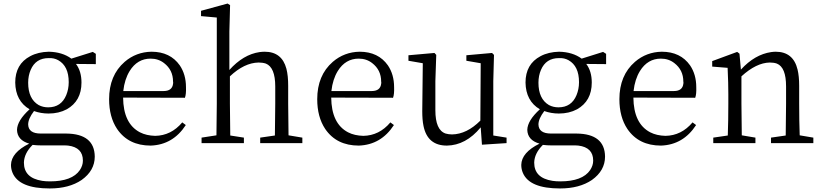

<svg xmlns="http://www.w3.org/2000/svg" viewBox="-20 -808 4645 1084"><path d="M521 -446V-504L504 -515L383 -477C349 -502 306 -515 255 -516C216 -515 181 -507 151 -491C94 -461 66 -411 66 -342C67 -273 94 -222 147 -191C100 -148 77 -110 76 -75C77 -36 100 -10 145 3C78 36 43 76 42 123C42 139 45 154 51 168C76 227 146 256 261 256C334 256 394 240 441 208C490 173 515 129 515 76C514 -9 461 -53 354 -54H210C164 -54 140 -71 139 -105C139 -127 150 -152 172 -181C197 -172 225 -167 254 -167C293 -167 327 -175 357 -191C412 -222 440 -272 440 -342C440 -384 430 -419 409 -447ZM252 -202C233 -202 215 -206 198 -215C159 -238 139 -280 139 -341C139 -368 144 -392 153 -413C172 -458 206 -480 255 -480C275 -481 293 -477 309 -468C348 -446 368 -405 368 -344C368 -317 363 -293 354 -271C335 -225 301 -202 252 -202ZM216 13H341C349 13 357 13 365 14C420 21 448 49 448 99C448 118 442 135 431 152C402 195 345 216 262 216C246 216 231 215 218 213C149 202 115 168 115 110C116 75 132 42 164 10C179 12 197 13 216 13Z M675 -257 1024 -256C1029 -269 1031 -289 1030 -316C1030 -364 1018 -405 995 -439C959 -490 906 -516 835 -516C778 -515 727 -496 684 -459C625 -408 596 -337 596 -248C596 -181 611 -125 641 -80C684 -17 747 14 831 14C915 11 981 -28 1029 -102L1009 -117C967 -67 916 -42 856 -41C824 -42 795 -48 770 -61C707 -94 676 -160 675 -257ZM904 -294H676C681 -339 693 -376 712 -407C741 -454 781 -477 830 -477C859 -477 884 -469 906 -452C940 -426 957 -391 957 -347C958 -343 958 -339 957 -335C954 -308 936 -294 904 -294Z M1687 -31 1609 -44C1608 -115 1607 -175 1607 -223V-324C1607 -361 1604 -393 1597 -420C1580 -484 1539 -516 1474 -516C1465 -516 1455 -515 1446 -514C1384 -505 1327 -471 1275 -413V-629L1279 -779L1265 -788L1115 -747V-717L1204 -709V-223C1204 -175 1203 -115 1202 -44L1118 -31V0H1357V-31L1280 -43C1279 -116 1278 -176 1278 -223V-377C1332 -428 1386 -454 1440 -455C1455 -455 1469 -453 1481 -449C1516 -435 1534 -392 1534 -320V-223C1534 -176 1533 -116 1532 -43L1449 -31V0H1687Z M1850 -257 2199 -256C2204 -269 2206 -289 2205 -316C2205 -364 2193 -405 2170 -439C2134 -490 2081 -516 2010 -516C1953 -515 1902 -496 1859 -459C1800 -408 1771 -337 1771 -248C1771 -181 1786 -125 1816 -80C1859 -17 1922 14 2006 14C2090 11 2156 -28 2204 -102L2184 -117C2142 -67 2091 -42 2031 -41C1999 -42 1970 -48 1945 -61C1882 -94 1851 -160 1850 -257ZM2079 -294H1851C1856 -339 1868 -376 1887 -407C1916 -454 1956 -477 2005 -477C2034 -477 2059 -469 2081 -452C2115 -426 2132 -391 2132 -347C2133 -343 2133 -339 2132 -335C2129 -308 2111 -294 2079 -294Z M2840 -31 2765 -43V-350L2769 -498L2758 -509L2613 -496V-465L2694 -451L2692 -127C2641 -76 2588 -50 2532 -49C2519 -49 2507 -51 2496 -54C2457 -67 2438 -111 2438 -186V-350L2443 -498L2433 -509L2286 -496V-465L2367 -451L2364 -180C2364 -149 2366 -121 2371 -97C2386 -23 2430 14 2503 14C2574 13 2638 -21 2694 -89L2701 9L2840 0Z M3402 -446V-504L3385 -515L3264 -477C3230 -502 3187 -515 3136 -516C3097 -515 3062 -507 3032 -491C2975 -461 2947 -411 2947 -342C2948 -273 2975 -222 3028 -191C2981 -148 2958 -110 2957 -75C2958 -36 2981 -10 3026 3C2959 36 2924 76 2923 123C2923 139 2926 154 2932 168C2957 227 3027 256 3142 256C3215 256 3275 240 3322 208C3371 173 3396 129 3396 76C3395 -9 3342 -53 3235 -54H3091C3045 -54 3021 -71 3020 -105C3020 -127 3031 -152 3053 -181C3078 -172 3106 -167 3135 -167C3174 -167 3208 -175 3238 -191C3293 -222 3321 -272 3321 -342C3321 -384 3311 -419 3290 -447ZM3133 -202C3114 -202 3096 -206 3079 -215C3040 -238 3020 -280 3020 -341C3020 -368 3025 -392 3034 -413C3053 -458 3087 -480 3136 -480C3156 -481 3174 -477 3190 -468C3229 -446 3249 -405 3249 -344C3249 -317 3244 -293 3235 -271C3216 -225 3182 -202 3133 -202ZM3097 13H3222C3230 13 3238 13 3246 14C3301 21 3329 49 3329 99C3329 118 3323 135 3312 152C3283 195 3226 216 3143 216C3127 216 3112 215 3099 213C3030 202 2996 168 2996 110C2997 75 3013 42 3045 10C3060 12 3078 13 3097 13Z M3556 -257 3905 -256C3910 -269 3912 -289 3911 -316C3911 -364 3899 -405 3876 -439C3840 -490 3787 -516 3716 -516C3659 -515 3608 -496 3565 -459C3506 -408 3477 -337 3477 -248C3477 -181 3492 -125 3522 -80C3565 -17 3628 14 3712 14C3796 11 3862 -28 3910 -102L3890 -117C3848 -67 3797 -42 3737 -41C3705 -42 3676 -48 3651 -61C3588 -94 3557 -160 3556 -257ZM3785 -294H3557C3562 -339 3574 -376 3593 -407C3622 -454 3662 -477 3711 -477C3740 -477 3765 -469 3787 -452C3821 -426 3838 -391 3838 -347C3839 -343 3839 -339 3838 -335C3835 -308 3817 -294 3785 -294Z M4572 -31 4495 -44C4493 -97 4492 -157 4492 -223V-324C4492 -359 4489 -390 4483 -415C4467 -482 4426 -516 4359 -516C4351 -516 4343 -515 4334 -514C4272 -505 4215 -472 4163 -415L4155 -505L4142 -515L4001 -463V-432L4088 -425C4091 -364 4092 -315 4092 -276V-223C4092 -158 4091 -98 4089 -43L4007 -31V0H4245V-31L4168 -44C4167 -115 4166 -175 4166 -223V-377C4222 -428 4275 -454 4326 -455C4341 -455 4355 -453 4366 -449C4401 -435 4418 -392 4418 -320V-223C4418 -174 4417 -114 4416 -43L4333 -31V0H4572Z"/></svg>

Font: Noto Serif Tangut
Style: Regular
Weight: 400
Designer: YANG Xicheng
Foundry: Liu Zhao Studio
Version: Version 2.169